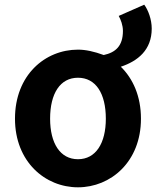

<svg xmlns="http://www.w3.org/2000/svg" viewBox="-20 -786 668 820"><path d="M487 -718C496 -702 505 -678 505 -654C505 -590 474 -562 423 -551C382 -566 346 -574 313 -574C173 -574 44 -466 44 -279C44 -95 173 14 313 14C453 14 582 -95 582 -279C582 -375 548 -450 496 -501C568 -525 628 -572 628 -664C628 -703 613 -743 596 -766ZM313 -106C237 -106 194 -174 194 -279C194 -387 237 -454 313 -454C389 -454 432 -387 432 -279C432 -174 389 -106 313 -106Z"/></svg>

Font: Spoqa Han Sans Neo Bold
Style: Bold
Weight: 700
Designer: [Spoqa Han Sans Neo] Dong-huui Kim  Younghwa Kang  Yujin Lee  [Noto Sans] Ryoko NISHIZUKA  (kana & ideographs); Paul D. 
Foundry: Spoqa (http://www.spoqa-han-sans.com)
Version: Version 1.000